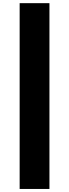

<svg xmlns="http://www.w3.org/2000/svg" viewBox="-20 -982 445 1236"><path d="M298.3 234.4H106.5V-961.6H298.3Z"/></svg>

Font: Linik Sans Black
Style: Regular
Weight: 900
Designer: Fonts by Rasmus Andersson / Changes by Cristiano Sobral with parts from Marc Monis
Foundry: rsms
Version: Version 3.020; ttfautohint (v1.6)